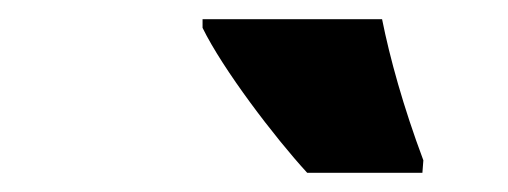

<svg xmlns="http://www.w3.org/2000/svg" viewBox="-20 -786 529 200"><path d="M300 -606H420L421 -619C400 -675 386 -726 378 -766H191V-757C212 -714 266 -643 300 -606Z"/></svg>

Font: Noto Sans UI SemiCondensed Black
Style: Italic
Weight: 900
Width: 4
Italic angle: -372°
Designer: Monotype Design Team
Foundry: Monotype Imaging Inc.
Version: Version 1.901